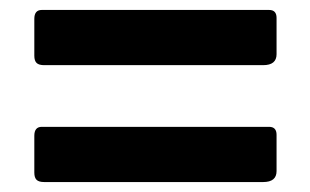

<svg xmlns="http://www.w3.org/2000/svg" viewBox="-20 -546 623 386"><path d="M536 -437Q536 -415 509 -415H69Q58 -415 53.5 -419.5Q49 -424 49 -434V-508Q49 -526 64 -526H521Q536 -526 536 -510ZM536 -202Q536 -180 509 -180H69Q58 -180 53.5 -184.5Q49 -189 49 -199V-273Q49 -291 64 -291H521Q536 -291 536 -275Z"/></svg>

Font: Libre Franklin Thin
Style: Bold
Weight: 700
Version: Version 3.000